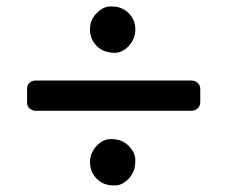

<svg xmlns="http://www.w3.org/2000/svg" viewBox="-20 -583 706 595"><path d="M258.8 -491.7Q258.8 -521.5 279.5 -542.2Q300.3 -563 322 -563Q343.8 -563 356.4 -557.4Q369.1 -551.8 378.9 -542Q399.4 -521.5 399.4 -491.7Q399.4 -462.4 378.9 -440.4Q358.4 -419.4 336.9 -419.4Q299.8 -419.4 279.3 -440.9Q258.8 -462.4 258.8 -491.7ZM279.3 -130.9Q299.8 -151.9 321.8 -151.9Q343.8 -151.9 356.4 -146.2Q369.1 -140.6 378.9 -130.9Q399.4 -109.4 399.4 -87.4Q399.4 -65.4 393.8 -52.2Q388.2 -39.1 378.9 -29.3Q358.4 -8.3 336.7 -8.3Q314.9 -8.3 302 -13.9Q289.1 -19.5 279.5 -29.3Q270 -39.1 264.4 -52.2Q258.8 -65.4 258.8 -80.3Q258.8 -95.2 264.4 -108.2Q270 -121.1 279.3 -130.9ZM64 -263.7V-310.1Q64 -319.8 71.8 -326.7Q79.6 -333.5 90.8 -333.5H573.2Q584.5 -333.5 592.5 -326.2Q600.6 -318.8 600.6 -307.6V-266.6Q600.6 -254.4 592.5 -247.1Q584.5 -239.7 573.2 -239.7H90.8Q79.6 -239.7 71.8 -246.8Q64 -253.9 64 -263.7Z"/></svg>

Font: Capriola
Style: Regular
Weight: 400
Designer: Viktoriya Grabowska
Foundry: Viktoriya Grabowska
Version: Version 1.007